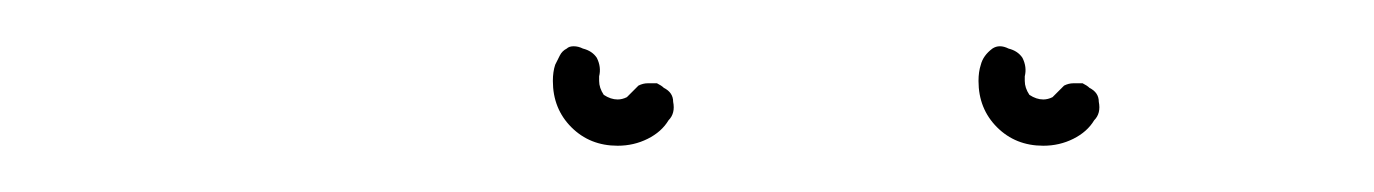

<svg xmlns="http://www.w3.org/2000/svg" viewBox="-20 -576 594 83"><path d="M247 -533Q244 -533 241 -535Q239 -538 239 -541Q239 -542 239 -543Q240 -547 238 -551Q236 -554 232 -555Q230 -556 228 -556Q226 -556 225 -555Q223 -554 222 -552Q221 -550 220 -548Q219 -545 219 -541Q219 -535 221 -530Q223 -525 227 -521Q231 -517 236 -515Q241 -513 247 -513Q254 -513 260 -516Q266 -519 269 -524Q272 -527 271 -532Q271 -536 267 -538Q266 -539 264 -540Q262 -540 260 -540Q258 -540 256 -539Q255 -538 253 -536Q252 -535 251 -534Q249 -533 247 -533ZM431 -533Q428 -533 425 -535Q423 -538 423 -541Q423 -542 423 -543Q424 -547 422 -551Q420 -554 416 -555Q412 -557 409 -555Q405 -552 404 -548Q403 -545 403 -541Q403 -535 405 -530Q407 -525 411 -521Q415 -517 420 -515Q425 -513 431 -513Q438 -513 444 -516Q450 -519 453 -524Q456 -527 455 -532Q455 -536 451 -538Q450 -539 448 -540Q446 -540 444 -540Q442 -540 440 -539Q439 -538 437 -536Q436 -535 435 -534Q433 -533 431 -533Z"/></svg>

Font: FRB American Cursive Dashed Light
Style: Italic
Weight: 300
Italic angle: -25°
Version: Version 2.0;Modular Font Editor K font №1